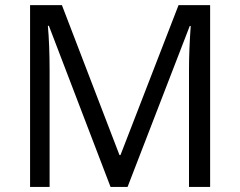

<svg xmlns="http://www.w3.org/2000/svg" viewBox="-20 -734 943 754"><path d="M414.1 0 171.9 -632.8H168Q174.8 -557.6 174.8 -454.1V0H98.1V-713.9H223.1L449.2 -125H453.1L681.2 -713.9H805.2V0H722.2V-460Q722.2 -539.1 729 -631.8H725.1L481 0Z"/></svg>

Font: f02954597
Style: Regular
Weight: 400
Foundry: Ascender Corporation
Version: Version 1.10